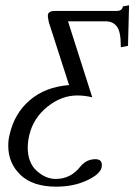

<svg xmlns="http://www.w3.org/2000/svg" viewBox="-20 -471 504 720"><path d="M417 -430Q438 -430 441 -447L464 -451L460 -299L433 -294V-299Q433 -353 418 -372Q403 -391 377 -391H235L326 -106Q298 -113 270 -113Q210 -113 157.5 -70.5Q105 -28 90 35Q84 60 84 82Q84 139 117.5 169.5Q151 200 189 200Q245 200 281 154Q304 126 338 126Q362 126 362 148Q362 150 361.5 153Q361 156 361 157Q355 183 305 206Q255 229 191 229Q103 229 57 185Q11 141 11 76Q11 52 16 34Q34 -46 92 -95.5Q150 -145 239 -152L163 -388Q158 -410 160 -417Q163 -430 187 -430Z"/></svg>

Font: Linux Libertine O
Style: Italic
Weight: 400
Italic angle: -12°
Designer: Philipp H. Poll
Foundry: Philipp H. Poll
Version: Version 5.1.6